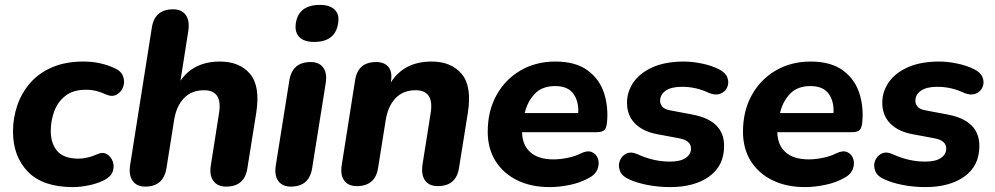

<svg xmlns="http://www.w3.org/2000/svg" viewBox="-20 -752 4058 783"><path d="M278 11Q155 11 94 -51.5Q33 -114 33 -216Q33 -271 50.5 -322Q68 -373 103 -413.5Q138 -454 192.5 -477.5Q247 -501 320 -501Q355 -501 385.5 -494.5Q416 -488 443 -476Q473 -464 481.5 -442Q490 -420 482.5 -398.5Q475 -377 456.5 -366.5Q438 -356 414 -366Q373 -386 331 -386Q278 -386 246.5 -361Q215 -336 201 -297.5Q187 -259 187 -218Q187 -167 213.5 -136Q240 -105 301 -105Q316 -105 336.5 -109.5Q357 -114 379 -124Q400 -133 416.5 -123Q433 -113 440 -93Q447 -73 439.5 -52Q432 -31 404 -17Q379 -4 343.5 3.5Q308 11 278 11Z M572 9Q537 9 520.5 -15Q504 -39 511 -81L599 -638Q610 -714 686 -714Q721 -714 737.5 -691Q754 -668 748 -626L716 -423Q770 -501 877 -501Q957 -501 999.5 -451Q1042 -401 1025 -292L989 -67Q978 9 902 9Q867 9 850 -14.5Q833 -38 840 -79L873 -289Q889 -384 812 -384Q761 -384 730 -351.5Q699 -319 690 -262L659 -67Q647 9 572 9Z M1261 -581Q1221 -581 1201.5 -600Q1182 -619 1186 -654Q1196 -732 1285 -732Q1325 -732 1345 -712.5Q1365 -693 1359 -658Q1348 -581 1261 -581ZM1166 9Q1131 9 1114.5 -14.5Q1098 -38 1105 -79L1160 -424Q1172 -499 1247 -499Q1282 -499 1298.5 -476Q1315 -453 1308 -411L1253 -66Q1241 9 1166 9Z M1435 7Q1400 7 1383.5 -16Q1367 -39 1374 -81L1428 -424Q1439 -499 1514 -499Q1548 -499 1564.5 -478.5Q1581 -458 1574 -418V-416Q1628 -501 1740 -501Q1820 -501 1862.5 -451Q1905 -401 1888 -292L1852 -68Q1841 7 1765 7Q1730 7 1713.5 -16Q1697 -39 1703 -81L1736 -289Q1752 -384 1675 -384Q1624 -384 1593 -351.5Q1562 -319 1553 -262L1522 -68Q1511 7 1435 7Z M2222 11Q2145 11 2088 -17.5Q2031 -46 2000 -96.5Q1969 -147 1969 -215Q1969 -299 2004.5 -363.5Q2040 -428 2102.5 -464.5Q2165 -501 2245 -501Q2328 -501 2377 -464.5Q2426 -428 2444 -370.5Q2462 -313 2455 -249Q2452 -226 2442 -219.5Q2432 -213 2415 -213H2109Q2110 -160 2143 -131Q2176 -102 2237 -102Q2263 -102 2293.5 -108Q2324 -114 2348 -126Q2376 -140 2394.5 -131.5Q2413 -123 2419 -103Q2425 -83 2416.5 -61.5Q2408 -40 2383 -27Q2348 -7 2304 2Q2260 11 2222 11ZM2244 -401Q2190 -401 2160 -368.5Q2130 -336 2120 -291H2338Q2341 -338 2318.5 -369.5Q2296 -401 2244 -401Z M2713 11Q2666 11 2621.5 2.5Q2577 -6 2545 -21Q2517 -33 2508.5 -54.5Q2500 -76 2507.5 -96Q2515 -116 2534 -125.5Q2553 -135 2580 -123Q2645 -93 2712 -93Q2755 -93 2776.5 -108Q2798 -123 2798 -146Q2798 -179 2750 -188L2659 -205Q2601 -216 2569 -249Q2537 -282 2537 -333Q2537 -378 2563.5 -416.5Q2590 -455 2642 -478Q2694 -501 2770 -501Q2803 -501 2842 -493Q2881 -485 2911 -470Q2938 -457 2946 -436.5Q2954 -416 2946 -397Q2938 -378 2918 -370Q2898 -362 2871 -373Q2819 -398 2762 -398Q2717 -398 2694.5 -382Q2672 -366 2672 -341Q2672 -327 2681.5 -316.5Q2691 -306 2713 -302L2803 -285Q2933 -261 2933 -157Q2933 -76 2872.5 -32.5Q2812 11 2713 11Z M3263 11Q3186 11 3129 -17.5Q3072 -46 3041 -96.5Q3010 -147 3010 -215Q3010 -299 3045.5 -363.5Q3081 -428 3143.5 -464.5Q3206 -501 3286 -501Q3369 -501 3418 -464.5Q3467 -428 3485 -370.5Q3503 -313 3496 -249Q3493 -226 3483 -219.5Q3473 -213 3456 -213H3150Q3151 -160 3184 -131Q3217 -102 3278 -102Q3304 -102 3334.5 -108Q3365 -114 3389 -126Q3417 -140 3435.5 -131.5Q3454 -123 3460 -103Q3466 -83 3457.5 -61.5Q3449 -40 3424 -27Q3389 -7 3345 2Q3301 11 3263 11ZM3285 -401Q3231 -401 3201 -368.5Q3171 -336 3161 -291H3379Q3382 -338 3359.5 -369.5Q3337 -401 3285 -401Z M3754 11Q3707 11 3662.5 2.5Q3618 -6 3586 -21Q3558 -33 3549.5 -54.5Q3541 -76 3548.5 -96Q3556 -116 3575 -125.5Q3594 -135 3621 -123Q3686 -93 3753 -93Q3796 -93 3817.5 -108Q3839 -123 3839 -146Q3839 -179 3791 -188L3700 -205Q3642 -216 3610 -249Q3578 -282 3578 -333Q3578 -378 3604.5 -416.5Q3631 -455 3683 -478Q3735 -501 3811 -501Q3844 -501 3883 -493Q3922 -485 3952 -470Q3979 -457 3987 -436.5Q3995 -416 3987 -397Q3979 -378 3959 -370Q3939 -362 3912 -373Q3860 -398 3803 -398Q3758 -398 3735.5 -382Q3713 -366 3713 -341Q3713 -327 3722.5 -316.5Q3732 -306 3754 -302L3844 -285Q3974 -261 3974 -157Q3974 -76 3913.5 -32.5Q3853 11 3754 11Z"/></svg>

Font: Nunito ExtraBold
Style: Italic
Weight: 800
Italic angle: -9°
Designer: Vernon Adams
Foundry: Vernon Adams
Version: Version 3.601; ttfautohint (v1.8.2.53-6de2)